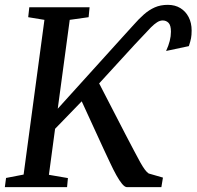

<svg xmlns="http://www.w3.org/2000/svg" viewBox="-23 -773 812 793"><path d="M-3 0 2 -38 74.5 -52 160.5 -691 93.5 -702 98 -743H347L343 -702L265 -691L215.5 -324L480.5 -617Q507 -645.5 528.8 -670.2Q550.5 -695 571.5 -713.5Q592.5 -732 616.2 -742.5Q640 -753 670 -753Q700 -753 722 -739.5Q744 -726 756.2 -702.2Q768.5 -678.5 768.5 -647Q768.5 -628 766 -615Q763.5 -602 757 -582.5L663 -562.5Q673 -584 678 -603.8Q683 -623.5 683 -642Q683 -668.5 673.2 -678.5Q663.5 -688.5 649 -688.5Q637.5 -688.5 625.8 -681Q614 -673.5 600.5 -660Q587 -646.5 570.5 -628.2Q554 -610 533.5 -589L386.5 -428.5L496.5 -215.5Q516.5 -177.5 531 -149.8Q545.5 -122 556.2 -102.8Q567 -83.5 575.5 -72.2Q584 -61 591 -56.5L650 -39.5L643.5 0H501Q492 -0.5 481 -13.8Q470 -27 457.5 -49.5Q445 -72 432 -100Q419 -128 405 -157.5L314.5 -354.5L204.5 -241L179 -51L257.5 -37.5L254 0Z"/></svg>

Font: Merriweather 28pt
Style: Italic
Weight: 400
Italic angle: -7.8°
Version: Version 2.101